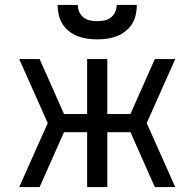

<svg xmlns="http://www.w3.org/2000/svg" viewBox="-20 -760 790 780"><path d="M58 0 174 -260 58 -520H141L240 -297H334V-520H416V-297H510L609 -520H692L576 -260L692 0H609L510 -223H416V0H334V-223H240L141 0ZM375 -600Q355 -600 334.5 -603Q314 -606 295.5 -613Q277 -620 260.5 -633Q244 -646 233.5 -663Q223 -680 218.5 -700Q214 -720 214 -740H296Q296 -725 302 -711.5Q308 -698 319.5 -689Q331 -680 345.5 -677Q360 -674 375 -674Q390 -674 404.5 -677Q419 -680 430.5 -689Q442 -698 448 -711.5Q454 -725 454 -740H536Q536 -720 531.5 -700Q527 -680 516.5 -663Q506 -646 489.5 -633Q473 -620 454.5 -613Q436 -606 415.5 -603Q395 -600 375 -600Z"/></svg>

Font: Zed Sans Extended
Style: Regular
Weight: 400
Width: 7
Designer: Belleve Invis
Foundry: Belleve Invis
Version: Version 1.0.0; ttfautohint (v1.8.4)